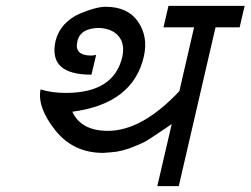

<svg xmlns="http://www.w3.org/2000/svg" viewBox="-20 -633 852 653"><path d="M347 -188Q463 -188 590 -323L640 -540H536L553 -613H812L795 -540H713L588 0H515L564 -211Q563 -210 542 -196L515 -178L488 -160Q471 -149 454 -142L419 -128Q395 -120 376 -117Q361 -115 331 -113Q229 -113 168 -190Q106 -268 118 -329Q155 -317 204 -317Q368 -317 396 -440Q405 -482 385 -508Q364 -535 319 -538Q253 -538 243 -492Q232 -444 291 -444Q293 -444 307 -446L291 -379Q217 -379 186.5 -407.5Q156 -436 169 -494Q177 -526 199 -550Q222 -574 250 -586Q278 -598 301 -604Q323 -610 339 -610Q414 -610 449 -560Q485 -508 469 -440Q432 -280 226 -253Q256 -188 347 -188Z"/></svg>

Font: Miedinger
Style: Italic
Weight: 400
Italic angle: -13°
Version: Version 001.000